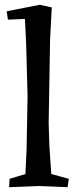

<svg xmlns="http://www.w3.org/2000/svg" viewBox="-20 -776 319 801"><path d="M189 -613 183 -263 186 -166 194 -50 267 -30 262 5 140 0 18 5 20 -30 86 -50 91 -155 95 -374 89 -597 84 -697 13 -694 8 -729 146 -756 196 -745Z"/></svg>

Font: Alike Angular
Style: Regular
Weight: 400
Version: Version 1.210